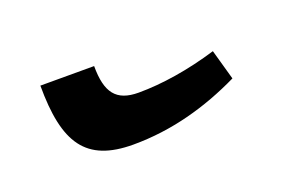

<svg xmlns="http://www.w3.org/2000/svg" viewBox="-39 -436 496 339"><g transform="rotate(-20 208.5 -267.0)"><path d="M168 -190C240 -190 308 -209 372 -240L356 -297C303 -281 252 -273 208 -273C166 -273 150 -294 150 -344H49C49 -236 79 -190 168 -190Z"/></g></svg>

Font: Noto Serif Armenian Condensed
Style: Bold
Weight: 700
Width: 3
Designer: Monotype Design Team
Foundry: Monotype Imaging Inc.
Version: Version 2.008